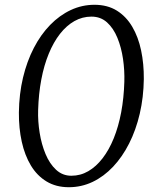

<svg xmlns="http://www.w3.org/2000/svg" viewBox="-20 -773 654 803"><path d="M268 10Q214.5 10 174.8 -14Q135 -38 109.2 -80.8Q83.5 -123.5 71 -180.2Q58.5 -237 59 -302.5Q60 -380 76.2 -448.2Q92.5 -516.5 121.5 -572.5Q150.5 -628.5 189.8 -668.8Q229 -709 276 -731Q323 -753 375 -753Q429.5 -753 468.8 -728.5Q508 -704 533.2 -661Q558.5 -618 570.2 -562Q582 -506 581.5 -442.5Q580.5 -366 564.5 -297.5Q548.5 -229 520 -172.8Q491.5 -116.5 452.8 -75.5Q414 -34.5 367.2 -12.2Q320.5 10 268 10ZM278.5 -38Q316.5 -38 349.2 -57Q382 -76 409 -111Q436 -146 455.8 -194.8Q475.5 -243.5 486.8 -303.2Q498 -363 500 -431Q501.5 -478.5 494.5 -526.5Q487.5 -574.5 471 -614.8Q454.5 -655 427.8 -679.2Q401 -703.5 362.5 -703.5Q324.5 -703.5 291.2 -684.8Q258 -666 231 -631.5Q204 -597 184 -548.5Q164 -500 152.8 -440.5Q141.5 -381 139.5 -313Q138 -266 145.8 -217.8Q153.5 -169.5 170.5 -128.8Q187.5 -88 214.5 -63Q241.5 -38 278.5 -38Z"/></svg>

Font: Merriweather 7pt Light
Style: Italic
Weight: 300
Italic angle: -7.8°
Designer: Eben Sorkin
Foundry: Eben Sorkin
Version: Version 2.200;gftools[0.9.31]